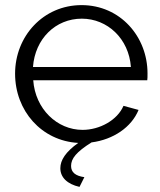

<svg xmlns="http://www.w3.org/2000/svg" viewBox="-20 -550 627 751"><path d="M310 143C275 138 258 124 258 99C258 70 279 44 338 7C423 -4 494 -52 522 -120L463 -136C439 -80 370 -42 303 -42C203 -42 118 -124 110 -236H556C557 -240 557 -252 557 -263C557 -406 451 -530 299 -530C149 -530 39 -408 39 -262C39 -117 142 1 286 9C237 44 216 76 216 108C216 143 242 170 291 181ZM109 -288C117 -398 197 -477 300 -477C400 -477 484 -399 492 -288Z"/></svg>

Font: Raleway Reg
Style: Regular
Weight: 400
Designer: Matt McInerney, Pablo Impallari, Rodrigo Fuenzalida
Foundry: Matt McInerney, Pablo Impallari, Rodrigo Fuenzalida
Version: Version 3.00 July 28, 2015